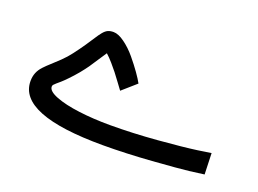

<svg xmlns="http://www.w3.org/2000/svg" viewBox="-73 -585 997 742"><g transform="rotate(20 426.0 -213.5)"><path d="M386.2 -221.2Q380.9 -228.5 365.7 -249Q350.6 -269.5 341.1 -281.7Q331.5 -293.9 316.7 -311Q301.8 -328.1 288.6 -339.8Q277.3 -323.7 264.6 -303.7Q252 -283.7 241.7 -269Q231.4 -254.4 216.3 -235.8Q199.2 -215.3 183.8 -199.5Q168.5 -183.6 159.7 -176Q150.9 -168.5 144.3 -162.8Q137.7 -157.2 135 -153.8Q132.3 -150.4 132.3 -146Q132.3 -127.4 169.7 -112.8Q207 -98.1 266.6 -90.6Q326.2 -83 394.5 -83Q486.8 -83 588.4 -91.3Q689.9 -99.6 745.6 -107.4L800.8 -115.7L803.7 -28.8Q781.2 -25.4 742.2 -20.8Q703.1 -16.1 595.5 -8.3Q487.8 -0.5 395.5 -0.5Q47.9 -0.5 47.9 -138.2Q47.9 -157.2 54.2 -172.6Q60.5 -188 73 -201.2Q85.4 -214.4 98.9 -226.3Q112.3 -238.3 131.6 -256.8Q150.9 -275.4 166 -295.4Q183.6 -318.4 200.4 -343Q217.3 -367.7 225.3 -380.6Q233.4 -393.6 242.9 -405.3Q252.4 -417 262 -421.4Q271.5 -425.8 285.2 -425.8Q305.2 -425.8 331.3 -406.7Q357.4 -387.7 379.9 -360.6Q402.3 -333.5 418.7 -310.3Q435.1 -287.1 443.4 -271.5Z"/></g></svg>

Font: Vazir WOL
Style: WOL
Weight: 400
Foundry: Based on Dejavu fonts, by Saber Rastikerdar
Version: Version 26.0.0